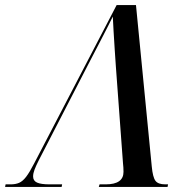

<svg xmlns="http://www.w3.org/2000/svg" viewBox="-69 -734 727 754"><path d="M-49 0 -47 -10H-27Q-8 -10 6 -16Q20 -22 33.5 -39.5Q47 -57 65 -92L389 -714H465L527 -80Q531 -38 541.5 -24Q552 -10 580 -10H591L589 0H319L322 -10H346Q416 -10 416 -59Q416 -67 415.5 -76Q415 -85 414 -93L386 -473Q384 -502 381.5 -539.5Q379 -577 377 -612Q375 -647 374 -669Q358 -636 332 -586Q306 -536 277 -480L82 -102Q72 -82 66.5 -67.5Q61 -53 61 -41Q61 -24 76.5 -17Q92 -10 126 -10H175L173 0Z"/></svg>

Font: Noto Serif Display SemiCondensed Medium
Style: Italic
Weight: 500
Width: 4
Italic angle: -12°
Designer: Monotype Design Team
Foundry: Monotype Imaging Inc.
Version: Version 2.009